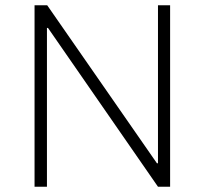

<svg xmlns="http://www.w3.org/2000/svg" viewBox="-20 -708 776 728"><path d="M111 0V-688H159L575 -89H579V-688H625V0H579L162 -602H158V0Z"/></svg>

Font: Saira Thin ExtraLight
Style: Regular
Weight: 250
Version: Version 1.101